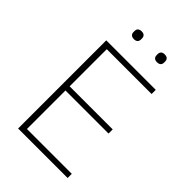

<svg xmlns="http://www.w3.org/2000/svg" viewBox="-254 -974 1075 1075"><g transform="rotate(45 283.0 -437.0)"><path d="M209 -812C230 -812 238 -824 238 -839V-847C238 -862 230 -874 209 -874C187 -874 179 -862 179 -847V-839C179 -824 187 -812 209 -812ZM391 -812C413 -812 421 -824 421 -839V-847C421 -862 413 -874 391 -874C370 -874 362 -862 362 -847V-839C362 -824 370 -812 391 -812ZM496 0V-33H141V-338H482V-371H141V-665H496V-698H104V0Z"/></g></svg>

Font: IBM Plex Arabic ExtraLight
Style: Regular
Weight: 200
Designer: Mike Abbink, Paul van der Laan, Pieter van Rosmalen, Wael Morcos, Khajak Apelian
Foundry: Bold Monday
Version: Version 1.0